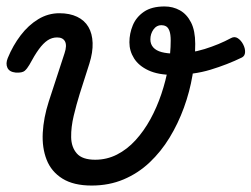

<svg xmlns="http://www.w3.org/2000/svg" viewBox="-36 -556 779 595"><path d="M248 19Q192 19 157.5 -2.5Q123 -24 108.5 -61Q94 -98 96.5 -144.5Q99 -191 115 -241L164 -391Q172 -415 165.5 -427.5Q159 -440 141 -440Q125 -440 111.5 -431Q98 -422 84.5 -403.5Q71 -385 55 -355Q48 -343 40.5 -336.5Q33 -330 13 -331Q-7 -333 -13 -346Q-19 -359 -12 -376Q4 -415 28 -446.5Q52 -478 82.5 -496.5Q113 -515 148 -515Q180 -515 203 -504Q226 -493 238 -472.5Q250 -452 251 -423Q252 -394 241 -359L211 -265Q201 -233 192.5 -197.5Q184 -162 184.5 -131Q185 -100 202 -80.5Q219 -61 259 -61Q295 -61 326.5 -77Q358 -93 384 -121.5Q410 -150 430 -186.5Q450 -223 464 -264.5Q478 -306 485.5 -348.5Q493 -391 493 -430Q493 -450 489 -460.5Q485 -471 478.5 -474.5Q472 -478 464 -478Q449 -478 439.5 -464.5Q430 -451 430 -434Q430 -419 439 -409Q448 -399 465 -394.5Q482 -390 505 -390Q553 -390 598 -404Q643 -418 680 -438Q691 -444 701 -437.5Q711 -431 717.5 -418.5Q724 -406 723.5 -394.5Q723 -383 714 -378Q669 -356 616.5 -340Q564 -324 499 -324Q454 -324 424 -338Q394 -352 379.5 -375Q365 -398 365 -425Q365 -452 375.5 -477.5Q386 -503 410 -519.5Q434 -536 474 -536Q500 -536 521.5 -524Q543 -512 556 -486.5Q569 -461 569 -420Q569 -373 560.5 -322.5Q552 -272 534 -222.5Q516 -173 489.5 -129.5Q463 -86 427.5 -52.5Q392 -19 347 0Q302 19 248 19Z"/></svg>

Font: Playwrite RO
Style: Regular
Weight: 400
Designer: Veronika Burian, José Scaglione
Foundry: TypeTogether
Version: Version 1.002